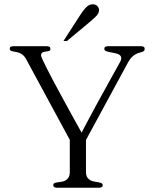

<svg xmlns="http://www.w3.org/2000/svg" viewBox="-20 -884 723 904"><path d="M294.9 -690.9H278.8L352.1 -804.7Q363.3 -822.3 372.1 -833.7Q380.9 -845.2 387.7 -851.6Q400.4 -863.8 416.5 -863.8Q430.7 -863.8 438.5 -855.2Q446.3 -846.7 446.3 -836.9Q446.3 -823.7 436 -811.5Q430.7 -805.2 414.1 -790.5Q397.5 -775.9 369.1 -752.4ZM661.1 -653.8Q661.1 -647 657.7 -644Q654.3 -641.1 648.4 -639.2Q642.6 -637.2 634.8 -635.3Q627 -633.3 618.2 -628.4Q609.4 -623.5 600.6 -615Q591.8 -606.4 583.5 -591.3L384.8 -225.1V-75.2Q384.8 -58.6 390.6 -49.3Q396.5 -40 405.3 -35.4Q414.1 -30.8 424.1 -29.1Q434.1 -27.3 442.9 -25.9Q451.7 -24.4 457.5 -21.7Q463.4 -19 463.4 -12.7Q463.4 -4.4 457.3 -2.2Q451.2 0 444.8 0H249.5Q243.2 0 237.1 -2.2Q231 -4.4 231 -12.7Q231 -19.5 236.8 -22Q242.7 -24.4 251.2 -25.6Q259.8 -26.9 269.8 -28.3Q279.8 -29.8 288.3 -34.4Q296.9 -39.1 302.7 -48.6Q308.6 -58.1 308.6 -75.2V-225.6L102.5 -606.4Q96.2 -618.2 88.1 -624.8Q80.1 -631.3 71.5 -634.8Q63 -638.2 54.7 -639.4Q46.4 -640.6 40 -642.1Q33.7 -643.6 29.8 -646Q25.9 -648.4 25.9 -654.3Q25.9 -662.1 31.7 -664.3Q37.6 -666.5 43.9 -666.5H198.2Q205.1 -666.5 211.2 -664.3Q217.3 -662.1 217.3 -654.3Q217.3 -645.5 210.4 -643.8Q203.6 -642.1 195.3 -641.1Q187 -640.1 180.2 -637Q173.3 -633.8 173.3 -622.6Q173.3 -618.7 180.7 -602.5Q188 -586.4 200.2 -562.5Q212.4 -538.6 228 -508.8Q243.7 -479 260.7 -447.8Q277.8 -416.5 294.4 -386Q311 -355.5 325.2 -329.8Q339.4 -304.2 349.9 -285.4Q360.4 -266.6 364.3 -259.3Q367.7 -266.6 377.4 -284.9Q387.2 -303.2 400.4 -328.1Q413.6 -353 429.4 -382.1Q445.3 -411.1 461.4 -440.4Q480.5 -475.6 501.2 -512.5Q522 -549.3 544.9 -591.3Q552.7 -606 550.5 -614.3Q548.3 -622.6 540 -627.2Q531.7 -631.8 520 -634Q508.3 -636.2 497.3 -638.4Q486.3 -640.6 478.8 -643.8Q471.2 -647 471.2 -653.8Q471.2 -662.1 477.3 -664.3Q483.4 -666.5 489.7 -666.5H642.6Q648.9 -666.5 655 -664.3Q661.1 -662.1 661.1 -653.8Z"/></svg>

Font: Atsinvsda
Style: Regular
Weight: 400
Designer: Al Webster
Foundry: Al Webster and Michael Everson
Version: Version 2.000